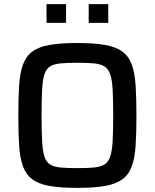

<svg xmlns="http://www.w3.org/2000/svg" viewBox="-20 -905 752 933"><path d="M355 8Q273 8 220 -1.5Q167 -11 136.5 -34Q106 -57 91.5 -97Q77 -137 73 -197.5Q69 -258 69 -344Q69 -430 73 -490.5Q77 -551 91.5 -591Q106 -631 136.5 -654Q167 -677 220 -686.5Q273 -696 355 -696Q438 -696 491 -686.5Q544 -677 575 -654Q606 -631 620.5 -591Q635 -551 639 -490.5Q643 -430 643 -344Q643 -258 639 -197.5Q635 -137 620.5 -97Q606 -57 575 -34Q544 -11 491 -1.5Q438 8 355 8ZM355 -88Q405 -88 437 -91Q469 -94 488 -106Q507 -118 516 -145.5Q525 -173 527.5 -221Q530 -269 530 -344Q530 -419 527.5 -467Q525 -515 516 -542.5Q507 -570 488 -582Q469 -594 437 -597Q405 -600 355 -600Q306 -600 274 -597Q242 -594 223 -582Q204 -570 195.5 -542.5Q187 -515 184.5 -467Q182 -419 182 -344Q182 -269 184.5 -221Q187 -173 195.5 -145.5Q204 -118 223 -106Q242 -94 274 -91Q306 -88 355 -88ZM206 -794V-885H301V-794ZM411 -794V-885H506V-794Z"/></svg>

Font: Saira Medium
Style: Regular
Weight: 500
Designer: Hector Gatti with collaboration of the Omnibus-Type team
Foundry: Omnibus-Type
Version: Version 1.100; ttfautohint (v1.8.3)